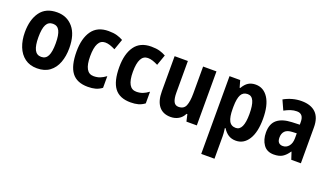

<svg xmlns="http://www.w3.org/2000/svg" viewBox="-72 -1071 3134 1824"><g transform="rotate(20 1495.0 -159.0)"><path d="M486 -274Q486 -194 462 -129.5Q438 -65 388 -27.5Q338 10 261 10Q188 10 138 -27Q88 -64 62.5 -128.5Q37 -193 37 -274Q37 -402 93 -479Q149 -556 263 -556Q363 -556 424.5 -483.5Q486 -411 486 -274ZM174 -273Q174 -189 195 -147.5Q216 -106 262 -106Q308 -106 328.5 -147Q349 -188 349 -274Q349 -359 328.5 -399.5Q308 -440 262 -440Q216 -440 195 -400Q174 -360 174 -273Z M775 10Q664 10 612.5 -58Q561 -126 561 -270Q561 -403 615.5 -479.5Q670 -556 782 -556Q833 -556 867.5 -546Q902 -536 930 -520L892 -412Q862 -427 837.5 -435Q813 -443 789 -443Q698 -443 698 -271Q698 -104 792 -104Q828 -104 856.5 -115Q885 -126 916 -149V-31Q885 -8 852 1Q819 10 775 10Z M1207 10Q1096 10 1044.5 -58Q993 -126 993 -270Q993 -403 1047.5 -479.5Q1102 -556 1214 -556Q1265 -556 1299.5 -546Q1334 -536 1362 -520L1324 -412Q1294 -427 1269.5 -435Q1245 -443 1221 -443Q1130 -443 1130 -271Q1130 -104 1224 -104Q1260 -104 1288.5 -115Q1317 -126 1348 -149V-31Q1317 -8 1284 1Q1251 10 1207 10Z M1875 -546V0H1770L1754 -70H1746Q1726 -30 1691 -10Q1656 10 1612 10Q1534 10 1493 -41.5Q1452 -93 1452 -191V-546H1586V-228Q1586 -167 1601 -136.5Q1616 -106 1650 -106Q1704 -106 1722 -149.5Q1740 -193 1740 -274V-546Z M2270 -556Q2350 -556 2397.5 -483Q2445 -410 2445 -273Q2445 -138 2398 -64Q2351 10 2271 10Q2227 10 2195.5 -10.5Q2164 -31 2141 -68H2134Q2138 -40 2139.5 -19.5Q2141 1 2141 13V240H2007V-546H2115L2135 -475H2141Q2166 -518 2196.5 -537Q2227 -556 2270 -556ZM2229 -445Q2183 -445 2162.5 -407.5Q2142 -370 2141 -288V-264Q2141 -183 2161.5 -143.5Q2182 -104 2230 -104Q2308 -104 2308 -272Q2308 -359 2289 -402Q2270 -445 2229 -445Z M2733 -558Q2827 -558 2877 -509.5Q2927 -461 2927 -363V0H2830L2806 -73H2803Q2775 -31 2742 -10.5Q2709 10 2655 10Q2585 10 2550 -40Q2515 -90 2515 -163Q2515 -250 2565.5 -292Q2616 -334 2714 -338L2792 -341V-368Q2792 -451 2724 -451Q2693 -451 2663.5 -441.5Q2634 -432 2599 -413L2555 -510Q2595 -533 2640.5 -545.5Q2686 -558 2733 -558ZM2749 -252Q2698 -250 2675 -226Q2652 -202 2652 -161Q2652 -126 2667 -110.5Q2682 -95 2708 -95Q2745 -95 2769 -124.5Q2793 -154 2793 -205V-254Z"/></g></svg>

Font: Noto Sans Tamil Condensed
Style: Bold
Weight: 700
Width: 3
Designer: Jelle Bosma - Monotype Design Team
Foundry: Monotype Imaging Inc.
Version: Version 2.004; ttfautohint (v1.8.4.7-5d5b)